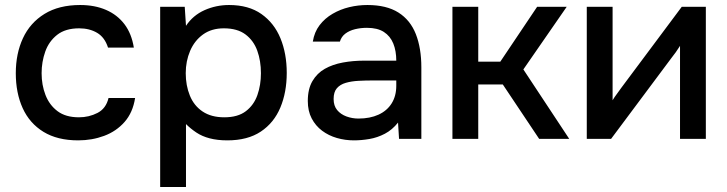

<svg xmlns="http://www.w3.org/2000/svg" viewBox="-20 -554 2899 766"><path d="M292 6Q209 6 153.5 -28Q98 -62 70.5 -122.5Q43 -183 43 -262Q43 -340 71.5 -401.5Q100 -463 157.5 -498.5Q215 -534 300 -534Q358 -534 403 -514.5Q448 -495 476.5 -457.5Q505 -420 514 -364H411Q398 -405 367.5 -423Q337 -441 296 -441Q241 -441 208 -415Q175 -389 160.5 -348Q146 -307 146 -262Q146 -215 161.5 -175Q177 -135 209.5 -110.5Q242 -86 295 -86Q335 -86 369 -103.5Q403 -121 413 -163H519Q510 -105 477 -67.5Q444 -30 395.5 -12Q347 6 292 6Z M619 192V-527H717L722 -451Q750 -493 796 -513.5Q842 -534 894 -534Q972 -534 1023 -498Q1074 -462 1099 -401Q1124 -340 1124 -263Q1124 -186 1098.5 -125Q1073 -64 1020.5 -29Q968 6 887 6Q848 6 817 -2Q786 -10 763 -25.5Q740 -41 722 -59V192ZM875 -86Q929 -86 961 -110.5Q993 -135 1007 -175Q1021 -215 1021 -262Q1021 -311 1006.5 -351.5Q992 -392 959.5 -416.5Q927 -441 873 -441Q824 -441 790 -416.5Q756 -392 738.5 -351Q721 -310 721 -262Q721 -213 737.5 -172.5Q754 -132 788.5 -109Q823 -86 875 -86Z M1392 6Q1357 6 1324 -3.5Q1291 -13 1265 -32.5Q1239 -52 1223.5 -81.5Q1208 -111 1208 -151Q1208 -199 1226.5 -230.5Q1245 -262 1276 -279.5Q1307 -297 1347.5 -304.5Q1388 -312 1432 -312H1561Q1561 -351 1549 -380.5Q1537 -410 1511.5 -426.5Q1486 -443 1444 -443Q1419 -443 1396.5 -437.5Q1374 -432 1358 -420Q1342 -408 1336 -388H1228Q1234 -426 1255 -453.5Q1276 -481 1307 -499Q1338 -517 1373.5 -525.5Q1409 -534 1446 -534Q1522 -534 1569.5 -504Q1617 -474 1639 -418Q1661 -362 1661 -285V0H1572L1568 -65Q1545 -36 1515.5 -20.5Q1486 -5 1454 0.5Q1422 6 1392 6ZM1410 -81Q1456 -81 1490 -96.5Q1524 -112 1542.5 -141.5Q1561 -171 1561 -212V-233H1467Q1438 -233 1410 -231.5Q1382 -230 1359.5 -223.5Q1337 -217 1324 -202Q1311 -187 1311 -159Q1311 -132 1325 -115Q1339 -98 1362 -89.5Q1385 -81 1410 -81Z M1785 0V-527H1888V-308H1976L2123 -527H2241L2068 -277L2251 0H2131L1986 -217H1888V0Z M2321 0V-527H2424V-154Q2431 -166 2442 -180.5Q2453 -195 2459 -204L2700 -527H2796V0H2693V-371Q2685 -358 2676 -345.5Q2667 -333 2659 -323L2418 0Z"/></svg>

Font: Onest Medium
Style: Regular
Weight: 500
Designer: Dmitri Voloshin, Andrey Kudryavtsev
Foundry: Dmitri Voloshin, Andrey Kudryavtsev
Version: Version 1.000;gftools[0.9.33]